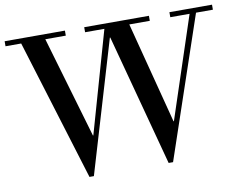

<svg xmlns="http://www.w3.org/2000/svg" viewBox="-94 -822 1189 941"><g transform="rotate(-10 500.0 -351.5)"><path d="M278 12 62 -690H-16V-715H284V-690H182L330 -185H332L476 -690H380V-715H702V-690H600L731 -185H733L900 -690H804V-715H1016V-690H932L694 12H672L497 -643H495L300 12Z"/></g></svg>

Font: Bailleul Roman
Style: Roman
Weight: 400
Version: Version 1